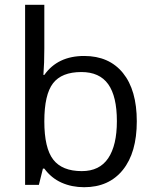

<svg xmlns="http://www.w3.org/2000/svg" viewBox="-20 -780 653 810"><path d="M335 -543.9Q440.4 -543.9 498.8 -471.9Q557.1 -399.9 557.1 -268.1Q557.1 -136.2 498.3 -63.2Q439.5 9.8 335 9.8Q282.7 9.8 239.5 -9.5Q196.3 -28.8 167 -68.8H161.1L144 0H85.9V-759.8H167V-575.2Q167 -513.2 163.1 -463.9H167Q223.6 -543.9 335 -543.9ZM323.2 -476.1Q240.2 -476.1 203.6 -428.5Q167 -380.9 167 -268.1Q167 -155.3 204.6 -106.7Q242.2 -58.1 325.2 -58.1Q399.9 -58.1 436.5 -112.5Q473.1 -167 473.1 -269Q473.1 -373.5 436.5 -424.8Q399.9 -476.1 323.2 -476.1Z"/></svg>

Font: f08482100
Style: Regular
Weight: 400
Foundry: Ascender Corporation
Version: Version 1.10